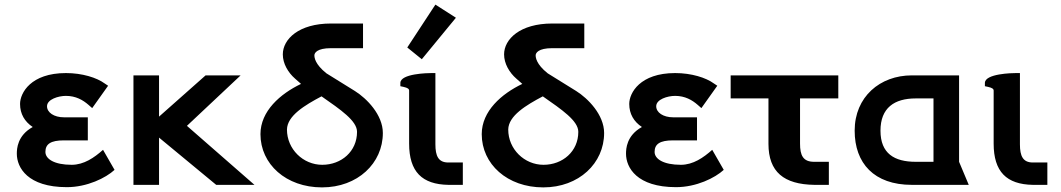

<svg xmlns="http://www.w3.org/2000/svg" viewBox="-20 -802 4602 833"><path d="M177 -143C177 -177 200 -193 257 -193H361V-293H258C214 -293 184 -314 184 -341C184 -371 233 -386 266 -386C309 -386 340 -368 364 -347L380 -333L449 -430L434 -440C400 -465 337 -485 266 -485C114 -485 67 -399 67 -351C67 -308 87 -274 122 -251C55 -214 53 -156 53 -135C53 -75 100 10 270 10C358 10 439 -30 477 -65L427 -152C389 -118 344 -87 291 -87C216 -87 177 -112 177 -143Z M559 0H670V-205L918 0H1084L791 -256L1024 -475H872L670 -296V-475H559Z M1529 -230C1529 -145 1461 -87 1378 -87C1295 -87 1225 -155 1225 -240C1226 -300 1303 -346 1375 -384C1458 -326 1529 -278 1529 -230ZM1396 -484C1346 -524 1344 -553 1344 -562C1344 -572 1355 -593 1416 -593H1555V-700H1416C1276 -700 1207 -632 1207 -566C1207 -526 1230 -487 1260 -461L1286 -438C1196 -395 1110 -320 1110 -220C1110 -90 1221 11 1377 11C1532 11 1641 -94 1641 -225C1641 -304 1571 -375 1520 -407Z M1869 -782 1747 -596 1810 -545 1958 -725ZM1925 0H1988V-97H1925C1882 -97 1869 -125 1869 -176V-485H1852C1837 -485 1717 -483 1717 -442V-428L1731 -425C1749 -421 1755 -416 1755 -409V-179C1755 -57 1811 -2 1925 0Z M2489 -230C2489 -145 2421 -87 2338 -87C2255 -87 2185 -155 2185 -240C2186 -300 2263 -346 2335 -384C2418 -326 2489 -278 2489 -230ZM2356 -484C2306 -524 2304 -553 2304 -562C2304 -572 2315 -593 2376 -593H2515V-700H2376C2236 -700 2167 -632 2167 -566C2167 -526 2190 -487 2220 -461L2246 -438C2156 -395 2070 -320 2070 -220C2070 -90 2181 11 2337 11C2492 11 2601 -94 2601 -225C2601 -304 2531 -375 2480 -407Z M2820 -143C2820 -177 2843 -193 2900 -193H3004V-293H2901C2857 -293 2827 -314 2827 -341C2827 -371 2876 -386 2909 -386C2952 -386 2983 -368 3007 -347L3023 -333L3092 -430L3077 -440C3043 -465 2980 -485 2909 -485C2757 -485 2710 -399 2710 -351C2710 -308 2730 -274 2765 -251C2698 -214 2696 -156 2696 -135C2696 -75 2743 10 2913 10C3001 10 3082 -30 3120 -65L3070 -152C3032 -118 2987 -87 2934 -87C2859 -87 2820 -112 2820 -143Z M3617 -375V-475H3150V-375H3314V-178C3314 -56 3381 -2 3513 0H3576V-100H3512C3464 -100 3451 -128 3451 -179V-375Z M4030 -100H3953C3860 -100 3800 -136 3800 -235C3800 -334 3860 -375 3953 -375H4030ZM3936 -475C3798 -475 3688 -382 3688 -235C3688 -94 3772 0 3936 0H4183L4141 -100V-475Z M4461 0H4524V-97H4461C4418 -97 4405 -125 4405 -176V-485H4388C4373 -485 4253 -483 4253 -442V-428L4267 -425C4285 -421 4291 -416 4291 -409V-179C4291 -57 4347 -2 4461 0Z"/></svg>

Font: Mint Spirit No2
Style: Bold
Weight: 700
Designer: HARENDAL Hirwen
Foundry: Arkandis Digital Foundry.
Version: Version 1.004;FFEdit